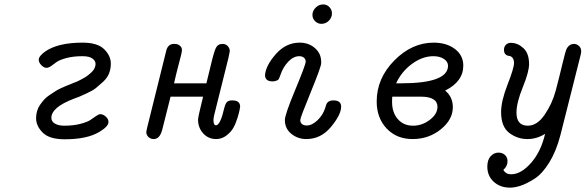

<svg xmlns="http://www.w3.org/2000/svg" viewBox="-20 -631 2678 878"><path d="M145 -90.8Q145 -106.9 149.4 -122.6Q153.8 -138.2 162.8 -151.1Q171.9 -164.1 181.4 -175Q190.9 -186 205.6 -195.6Q220.2 -205.1 231.2 -212.6Q242.2 -220.2 257.6 -227.1Q272.9 -233.9 281 -237.5Q289.1 -241.2 302.5 -246.1Q315.9 -251 316.9 -252L321.8 -253.9Q327.6 -255.9 334.2 -259Q340.8 -262.2 350.3 -267.1Q359.9 -272 368.4 -277.1Q377 -282.2 386 -289.6Q395 -296.9 402.1 -304.4Q409.2 -312 413.1 -321Q417 -330.1 417 -338.9Q417 -352.1 403.1 -363Q389.2 -374 356.9 -374Q314.9 -374 283.4 -365.5Q252 -356.9 239 -347.4Q226.1 -337.9 214.1 -329.3Q202.1 -320.8 192.9 -320.8Q180.7 -320.8 168.9 -333Q157.2 -345.2 157.2 -357.9Q157.2 -374 186 -395Q244.1 -436 357.9 -436Q425.8 -436 456.3 -406Q486.8 -376 486.8 -339.8Q486.8 -315.9 478.5 -294.9Q470.2 -273.9 450.7 -256.3Q431.2 -238.8 418.5 -228.3Q405.8 -217.8 377.9 -204.8Q350.1 -191.9 345 -189.9Q339.8 -188 316.9 -179.2Q214.8 -140.1 214.8 -91.8Q214.8 -75.7 231 -65.9Q247.1 -56.2 273.9 -56.2Q315.9 -56.2 347.9 -64.7Q379.9 -73.2 393.6 -82.5Q407.2 -91.8 419.2 -100.3Q431.2 -108.9 439 -108.9Q451.2 -108.9 463.6 -97.9Q476.1 -86.9 476.1 -73.2Q476.1 -53.2 436 -28.8Q378.9 6.3 274.9 5.9Q206.1 5.9 175.5 -24.4Q145 -54.7 145 -90.8Z M648.9 -27.8Q648.9 -30.8 652.8 -46.9L740.7 -400.9Q748.5 -429.7 774.9 -430.2Q774.9 -430.2 777.8 -430.2Q792 -430.2 800 -424.1Q808.1 -418 810.1 -412.6Q812 -407.2 812 -401.9Q812 -395 807.9 -378.4Q803.7 -361.8 793.7 -323.5Q783.7 -285.2 775.9 -250H923.8Q930.7 -278.8 941.9 -324.2Q958 -393.1 967 -411.6Q976.1 -430.2 998 -430.2Q1012.2 -430.2 1021.5 -420.2Q1030.8 -410.2 1030.8 -397Q1030.8 -394 1024.9 -367.2L960 -106.9Q956.1 -90.8 956.1 -82Q956.1 -58.1 967.8 -58.1Q976.6 -58.1 985.8 -75.2Q995.6 -95.2 1001.7 -122.6Q1007.8 -149.9 1014.9 -160.9Q1022 -171.9 1041 -171.9H1042Q1078.1 -171.9 1078.1 -143.1Q1077.1 -137.2 1075.4 -127.2Q1073.7 -117.2 1065.9 -91.6Q1058.1 -65.9 1047.1 -46.4Q1036.1 -26.9 1015.1 -11Q994.1 4.9 968.8 4.9Q932.6 4.9 909.2 -21Q885.7 -46.9 885.7 -84Q885.7 -96.2 908.7 -189H759.8Q758.8 -183.1 755.9 -172.6Q752.9 -162.1 743.9 -125Q734.9 -87.9 721.7 -37.1Q710.4 4.9 683.1 4.9Q668 4.9 658.4 -4.9Q648.9 -14.6 648.9 -27.8Z M1191.9 -288.1Q1195.8 -332 1241.7 -384Q1287.6 -436 1350.6 -436Q1391.6 -436 1420.2 -411.1Q1448.7 -386.2 1448.7 -348.1V-341.8Q1448.7 -325.7 1400.9 -209.2Q1353 -92.8 1353 -81.8Q1353 -70.8 1360.8 -64Q1368.7 -57.1 1381.8 -57.1Q1406.7 -57.1 1431.9 -81.1Q1457 -105 1467.8 -139.2Q1467.8 -140.1 1468.8 -143.1Q1469.7 -146 1470.2 -147.5Q1470.7 -148.9 1471.7 -151.9Q1472.7 -154.8 1473.6 -156.5Q1474.6 -158.2 1476.3 -160.6Q1478 -163.1 1480 -164.6Q1481.9 -166 1484.4 -167.5Q1486.8 -168.9 1489.7 -169.9Q1492.7 -170.9 1496.8 -171.4Q1501 -171.9 1504.9 -171.9Q1540 -171.9 1540 -143.1Q1540 -106.9 1493.9 -51Q1447.8 4.9 1380.9 4.9Q1341.8 4.9 1312.3 -19Q1282.7 -43 1282.7 -82Q1282.7 -106.9 1330.3 -220.9Q1377.9 -335 1377.9 -349.1Q1377.9 -360.4 1369.9 -367.2Q1361.8 -374 1348.6 -374Q1321.8 -374 1298.3 -349.1Q1274.9 -324.2 1263.7 -292Q1262.7 -290 1260.7 -283.9Q1258.8 -277.8 1257.8 -275.9Q1256.8 -273.9 1254.4 -269.5Q1252 -265.1 1248.3 -263.7Q1244.6 -262.2 1238.8 -260.5Q1232.9 -258.8 1225.6 -258.8Q1191.9 -259.3 1191.9 -288.1ZM1408.7 -563Q1408.7 -581.1 1423.3 -595.9Q1438 -610.8 1458 -610.8Q1475.1 -610.8 1486.6 -598.4Q1498 -585.9 1498 -569.8Q1498 -550.8 1483.9 -536.4Q1469.7 -522 1449.7 -522Q1433.6 -522 1421.1 -533.9Q1408.7 -545.9 1408.7 -563Z M1702.6 -167Q1702.6 -272.9 1783.2 -354.5Q1863.8 -436 1962.9 -436Q2022 -436 2060.3 -407Q2098.6 -377.9 2098.6 -331.1Q2098.6 -257.8 2015.6 -216.8Q2050.8 -188 2050.8 -141.1Q2050.8 -84 1995.8 -39.6Q1940.9 4.9 1866.7 4.9Q1793.5 4.9 1748 -43.5Q1702.6 -91.8 1702.6 -167ZM1772.9 -165Q1772.9 -116.2 1799.3 -86.2Q1825.7 -56.2 1868.7 -56.2Q1910.6 -56.2 1945.6 -83Q1980.5 -109.9 1980.5 -142.1Q1980.5 -189 1903.8 -189H1773.9Q1772.9 -181.2 1772.9 -165ZM1791.5 -250H1813.5Q2028.3 -250 2028.8 -330.1Q2028.8 -349.1 2009.8 -361.6Q1990.7 -374 1961.9 -374Q1912.1 -374 1864.3 -339.1Q1816.4 -304.2 1791.5 -250Z M2208.5 130.9Q2208.5 100.1 2223.6 83.5Q2238.8 66.9 2259.8 66.9Q2276.9 66.9 2288.8 77.4Q2300.8 87.9 2300.8 106.9Q2300.8 128.9 2281.7 146Q2293 166 2317.4 166Q2362.3 166 2408 114.5Q2453.6 63 2472.7 -19Q2434.6 4.9 2391.6 4.9Q2345.7 4.9 2308.6 -23.4Q2271.5 -51.8 2271.5 -118.2Q2271.5 -168.9 2301 -244.4Q2330.6 -319.8 2330.6 -342.8Q2330.6 -358.9 2323.5 -366.9Q2316.4 -375 2307.6 -375.5Q2298.8 -376 2291.7 -382.6Q2284.7 -389.2 2284.7 -403.8Q2284.7 -417 2293.2 -426Q2301.8 -435.1 2316.4 -435.1Q2347.2 -435.1 2373.3 -411.1Q2399.4 -387.2 2399.4 -337.9Q2399.4 -302.7 2370.6 -231.9Q2341.8 -161.1 2341.8 -116.2Q2341.8 -56.2 2393.6 -56.2Q2436.5 -56.2 2470.9 -106.7Q2505.4 -157.2 2521.5 -217.5Q2537.6 -277.8 2552 -339.4Q2566.4 -400.9 2572.8 -411.1Q2585 -430.2 2604.5 -430.2Q2617.7 -430.2 2627.7 -420.7Q2637.7 -411.1 2637.7 -397Q2637.7 -388.2 2633.8 -374L2542.5 -12.2Q2523.4 61 2491.5 112.5Q2459.5 164.1 2424.1 186.5Q2388.7 209 2361.6 218Q2334.5 227.1 2312.5 227.1Q2267.6 227.1 2238 200.4Q2208.5 173.8 2208.5 130.9Z"/></svg>

Font: CMU Typewriter Text
Style: Italic
Weight: 500
Italic angle: -14.04°
Version: Version 0.7.0